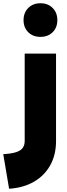

<svg xmlns="http://www.w3.org/2000/svg" viewBox="-20 -867 415 1182"><path d="M0 82Q53 79 81.5 69Q110 59 121 42Q132 25 132 1V-537H325V1Q325 86 289.5 150Q254 214 189.5 251.5Q125 289 36 295ZM229 -640Q183 -640 154 -668.5Q125 -697 125 -743Q125 -789 154 -818Q183 -847 229 -847Q275 -847 304 -818Q333 -789 333 -743Q333 -697 304 -668.5Q275 -640 229 -640Z"/></svg>

Font: Alexandria Black
Style: Regular
Weight: 900
Designer: Mohamed Gaber
Foundry: Kief Type Foundry
Version: Version 5.100